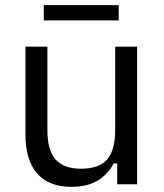

<svg xmlns="http://www.w3.org/2000/svg" viewBox="-20 -715 638 745"><path d="M257.6 10Q170 10 124.4 -41.4Q78.8 -92.8 78.8 -193.7V-534H163.9V-210.6Q163.9 -132.3 195.6 -96.3Q227.4 -60.3 295.3 -60.3Q364.2 -60.3 395.6 -96.3Q427 -132.3 427 -210.6V-534H512.1V0H434.8V-81H421.4Q396.8 -36.3 356.7 -13.1Q316.6 10 257.6 10ZM149.9 -635.8V-695.2H440.7V-635.8Z"/></svg>

Font: Mozilla Text ExtraLight
Style: Regular
Weight: 200
Designer: Studio DRAMA
Foundry: Studio DRAMA
Version: Version 1.000